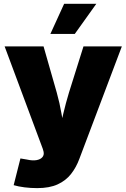

<svg xmlns="http://www.w3.org/2000/svg" viewBox="-20 -786 668 1014"><path d="M52.2 191.9 87.9 50.8 122.1 56.6Q152.3 63.5 173.3 59.6Q194.3 55.7 204.1 43.7Q213.9 31.7 210 14.6L206.1 0.5L4.4 -541H210L279.8 -296.9Q295.4 -241.2 304.9 -185.1Q314.5 -128.9 327.1 -63H288.1Q300.8 -128.9 314.2 -185.5Q327.6 -242.2 344.2 -296.9L420.9 -541H623.5L399.4 52.2Q382.8 97.7 355.2 132.8Q327.6 168 284.4 187.7Q241.2 207.5 176.3 207.5Q142.6 207.5 109.6 203.4Q76.7 199.2 52.2 191.9ZM246.1 -606.9 318.8 -766.1H488.8L375 -606.9Z"/></svg>

Font: Inter 17pt Black
Style: Regular
Weight: 900
Version: Version 4.001;git-66647c0bb